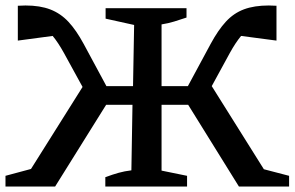

<svg xmlns="http://www.w3.org/2000/svg" viewBox="-23 -680 1074 700"><path d="M178 0H-3V-39L90 -64L278 -363L210 -487Q189 -525 169 -549L42 -532V-659Q57 -660 70 -660Q123 -660 160.5 -645.5Q198 -631 226.5 -600.5Q255 -570 282 -520L365 -366H462L466 -589L362 -612V-650H657V-616Q633 -608 612 -601.5Q591 -595 566 -591V-366H662L745 -520Q772 -570 800.5 -601Q829 -632 866.5 -646Q904 -660 957 -660Q970 -660 985 -659V-532L856 -549Q836 -525 815 -487L749 -366L939 -63L1031 -39V0H848L663 -298H566V-58L659 -39V0H361V-34Q388 -44 409.5 -50Q431 -56 456 -59L460 -298H364Z"/></svg>

Font: Piazzolla Medium
Style: Regular
Weight: 500
Designer: Juan Pablo del Peral
Foundry: Huerta Tipografica
Version: Version 1.330